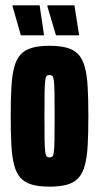

<svg xmlns="http://www.w3.org/2000/svg" viewBox="-20 -689 370 717"><path d="M165 8Q126 8 99.5 0.5Q73 -7 57 -24.5Q41 -42 33 -72Q25 -102 22.5 -147Q20 -192 20 -255Q20 -318 22.5 -363Q25 -408 33 -438Q41 -468 57 -485.5Q73 -503 99.5 -510.5Q126 -518 165 -518Q204 -518 230.5 -510.5Q257 -503 273 -485.5Q289 -468 297 -438Q305 -408 307.5 -363Q310 -318 310 -255Q310 -192 307.5 -147Q305 -102 297 -72Q289 -42 273 -24.5Q257 -7 230.5 0.5Q204 8 165 8ZM165 -101Q171 -101 175 -104Q179 -107 181 -121Q183 -135 183.5 -166.5Q184 -198 184 -255Q184 -312 183.5 -343.5Q183 -375 181 -389Q179 -403 175 -406Q171 -409 165 -409Q159 -409 155 -406Q151 -403 149 -389Q147 -375 146.5 -343.5Q146 -312 146 -255Q146 -198 146.5 -166.5Q147 -135 149 -121Q151 -107 155 -104Q159 -101 165 -101ZM275 -557H189L157 -665V-669H258L275 -561ZM144 -557H58L27 -665V-669H128L144 -561Z"/></svg>

Font: Saira UltraCondensed Black
Style: Regular
Weight: 900
Width: 1
Designer: Hector Gatti with collaboration of the Omnibus-Type team
Foundry: Omnibus-Type
Version: Version 1.101